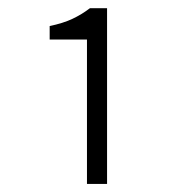

<svg xmlns="http://www.w3.org/2000/svg" viewBox="-20 -899 442 472"><path d="M193.8 -446.8V-801.8H102.1V-835Q134.8 -841.8 157.7 -852.5Q180.7 -863.3 201.2 -878.9H243.2V-446.8Z"/></svg>

Font: Source Han Sans CN Light
Style: Regular
Weight: 300
Designer: Ryoko NISHIZUKA  (kana, bopomofo & ideographs); Paul D. Hunt (Latin, Greek & Cyrillic); Sandoll Communications , Soo-you
Foundry: Adobe
Version: Version 2.000;hotconv 1.0.107;makeotfexe 2.5.65593